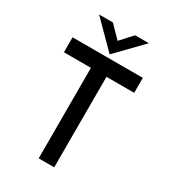

<svg xmlns="http://www.w3.org/2000/svg" viewBox="-219 -1034 1020 1145"><g transform="rotate(30 291.0 -461.5)"><path d="M49 -726H533V-623H342V0H235V-623H49ZM213 -923 304 -830 274 -822 366 -923H461L292 -749H291L118 -923Z"/></g></svg>

Font: Josefin Sans Thin Medium
Style: Regular
Weight: 500
Version: Version 2.000